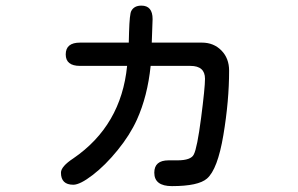

<svg xmlns="http://www.w3.org/2000/svg" viewBox="-20 -588 1040 669"><path d="M778.3 -341.8Q778.3 -236.3 758.3 -117.2Q738.3 2 701.2 34.2Q670.9 60.5 579.1 60.5Q517.6 60.5 517.6 13.7Q517.6 -29.3 567.4 -29.3H597.7Q645.5 -29.3 655.3 -49.8Q667 -72.3 680.7 -177.2Q694.3 -282.2 694.3 -313.5Q694.3 -358.4 643.6 -358.4H504.9Q494.1 -252.9 457 -170.9Q432.6 -117.2 389.6 -64.5Q346.7 -11.7 302.7 22Q258.8 55.7 235.4 55.7Q192.4 55.7 192.4 13.7Q192.4 -7.8 235.4 -36.1Q402.3 -150.4 422.9 -358.4H258.8Q209 -358.4 209 -398.4Q209 -439.5 258.8 -439.5H428.7L429.7 -476.6Q431.6 -540 437.5 -549.8Q447.3 -568.4 472.7 -568.4Q511.7 -568.4 511.7 -521.5L508.8 -439.5H683.6Q724.6 -439.5 751.5 -412.1Q778.3 -384.8 778.3 -341.8Z"/></svg>

Font: jf-openhuninn-1.1
Style: Regular
Weight: 400
Designer: [Kosugi Maru]
      Designed by Motoya company      

      [Varela Round]
      Joe Prince(Latin component); Avraham Co
Foundry: justfont CO.,LTD.
Version: 1.1